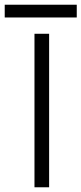

<svg xmlns="http://www.w3.org/2000/svg" viewBox="-92 -793 345 813"><path d="M-72 -773H233V-719H-72ZM54 -650H116V0H54Z"/></svg>

Font: Overused Grotesk Book
Style: Regular
Weight: 350
Version: Version 0.003